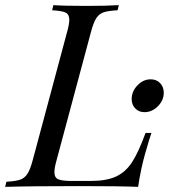

<svg xmlns="http://www.w3.org/2000/svg" viewBox="-55 -728 672 748"><path d="M510 -128Q494 -72 483 0Q415 -3 254 -3Q62 -3 -35 0L-30 -20Q6 -22 23.5 -28Q41 -34 52 -51Q63 -68 73 -106L206 -602Q215 -634 215 -651Q215 -672 200.5 -679Q186 -686 148 -688L153 -708Q195 -705 281 -705Q362 -705 408 -708L403 -688Q366 -686 348.5 -680Q331 -674 320 -657Q309 -640 299 -602L166 -106Q157 -75 157 -57Q157 -36 172 -29.5Q187 -23 225 -23H298Q360 -23 397.5 -40.5Q435 -58 460 -97Q485 -136 512 -210H535Q528 -191 510 -128ZM532 -419Q555 -419 569 -404Q583 -389 583 -367Q583 -337 560 -314Q537 -291 508 -291Q486 -291 472 -305.5Q458 -320 458 -342Q458 -372 480.5 -395.5Q503 -419 532 -419Z"/></svg>

Font: Playfair Display
Style: Italic
Weight: 400
Italic angle: -14°
Designer: Claus Eggers Sørensen
Foundry: Claus Eggers Sørensen
Version: Version 1.200; ttfautohint (v1.6)